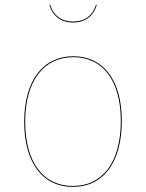

<svg xmlns="http://www.w3.org/2000/svg" viewBox="-20 -758 599 788"><path d="M280.1 -665.6C335.4 -665.6 366.4 -698.1 377.3 -738.1L373.9 -738.5C360.9 -694.5 328 -669.6 280.1 -669.6C232.1 -669.6 199.2 -694.5 186.3 -738.5L182.9 -738.1C193.7 -698.1 224.7 -665.6 280.1 -665.6ZM281 -527.2C159.6 -527.2 79.3 -431 79.3 -258.1C79.3 -91 154.6 9.1 279.1 9.1C402.4 9.1 479.9 -89 479.9 -262C479.9 -429.5 403.5 -527.2 281 -527.2ZM281 -523.4C401.4 -523.4 475.8 -427.3 475.8 -262C475.8 -90.9 400.2 5.2 279.1 5.2C156.9 5.2 83.4 -92.9 83.4 -258.1C83.4 -429.2 161.8 -523.3 281 -523.3Z"/></svg>

Font: Fira Sans Four
Style: Regular
Weight: 100
Designer: Carrois Corporate & Edenspiekermann AG
Foundry: Carrois Corporate GbR & Edenspiekermann AG
Version: Version 4.203;PS 004.203;hotconv 1.0.88;makeotf.lib2.5.64775